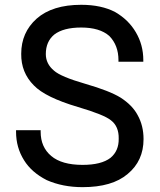

<svg xmlns="http://www.w3.org/2000/svg" viewBox="-20 -770 665 800"><path d="M442.4 -268.6Q414.1 -292 304.7 -324.2Q168.9 -364.3 121.1 -414.1Q67.4 -467.8 68.4 -545.9Q68.4 -634.8 132.8 -692.4Q198.2 -750 318.4 -750Q402.3 -750 460 -719.7Q515.6 -687.5 545.9 -635.7Q577.1 -583 577.1 -519.5V-512.7H473.6V-519.5Q473.6 -581.1 435.5 -620.1Q395.5 -655.3 318.4 -655.3Q244.1 -655.3 206.1 -626Q170.9 -596.7 170.9 -544.9Q170.9 -503.9 205.1 -475.6Q233.4 -450.2 335 -420.9Q436.5 -391.6 482.4 -363.3Q532.2 -331.1 553.7 -290Q578.1 -246.1 578.1 -190.4Q578.1 -99.6 511.7 -44.9Q447.3 9.8 324.2 9.8Q241.2 9.8 174.8 -19.5Q111.3 -51.8 80.1 -102.5Q46.9 -155.3 46.9 -220.7V-227.5H149.4V-220.7Q149.4 -157.2 193.4 -120.1Q237.3 -83 324.2 -83Q402.3 -83 440.4 -112.3Q475.6 -141.6 474.6 -192.4Q475.6 -243.2 442.4 -268.6Z"/></svg>

Font: RobotoJAA
Style: Medium
Weight: 500
Version: Version 2.05; 2016-11-05